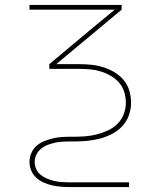

<svg xmlns="http://www.w3.org/2000/svg" viewBox="-20 -540 640 775"><path d="M501 215H260Q242 215 224.5 213.5Q207 212 189.5 208Q172 204 155.5 196.5Q139 189 126 177Q113 165 106 148Q99 131 99 114Q99 96 106 79Q113 62 126 50Q139 38 155.5 31Q172 24 189.5 19.5Q207 15 224.5 13.5Q242 12 260 12H280Q303 12 326.5 10Q350 8 372.5 2Q395 -4 416.5 -14Q438 -24 454.5 -40.5Q471 -57 479.5 -79.5Q488 -102 488 -125Q488 -147 481.5 -168.5Q475 -190 460.5 -206.5Q446 -223 427 -234Q408 -245 387 -251.5Q366 -258 344 -260Q322 -262 300 -262H179V-281L339 -415L443 -501H99V-520H471V-501L207 -281H300Q325 -281 349.5 -278.5Q374 -276 397.5 -268.5Q421 -261 442 -248.5Q463 -236 479 -217Q495 -198 502 -174Q509 -150 509 -125Q509 -99 500 -74Q491 -49 473 -30Q455 -11 431.5 1Q408 13 383 19.5Q358 26 332 28.5Q306 31 280 31H260Q245 31 229.5 32Q214 33 199.5 36.5Q185 40 171 45.5Q157 51 145 61Q133 71 126.5 85Q120 99 120 114Q120 129 126.5 143Q133 157 145 166.5Q157 176 171 181.5Q185 187 199.5 190.5Q214 194 229.5 195Q245 196 260 196H501Z"/></svg>

Font: Iosevka Thin Extended
Style: Regular
Weight: 100
Width: 7
Monospace: yes
Designer: Belleve Invis
Foundry: Belleve Invis
Version: Version 32.5.0; ttfautohint (v1.8.4)